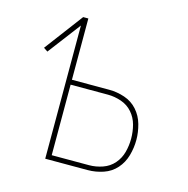

<svg xmlns="http://www.w3.org/2000/svg" viewBox="-83 -600 667 681"><g transform="rotate(15 250.0 -260.0)"><path d="M141 0V-489L50 -369L35 -379L141 -520H160V-295H297Q326 -295 354 -285.5Q382 -276 401 -254.5Q420 -233 428 -204.5Q436 -176 436 -148Q436 -119 428 -90.5Q420 -62 401 -40.5Q382 -19 354 -9.5Q326 0 297 0ZM297 -18Q322 -18 346.5 -26.5Q371 -35 387.5 -54Q404 -73 410.5 -97.5Q417 -122 417 -147Q417 -173 410.5 -197.5Q404 -222 387.5 -241Q371 -260 346.5 -268.5Q322 -277 297 -277H160V-18Z"/></g></svg>

Font: Iosevka Thin
Style: Regular
Weight: 100
Monospace: yes
Designer: Belleve Invis
Foundry: Belleve Invis
Version: Version 32.5.0; ttfautohint (v1.8.4)